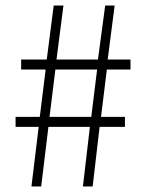

<svg xmlns="http://www.w3.org/2000/svg" viewBox="-20 -670 519 690"><path d="M93 0 119 -214H36V-250H123L144 -420H56V-456H148L173 -650H208L183 -456H332L358 -650H392L367 -456H449V-420H364L343 -250H429V-214H338L313 0H278L303 -214H154L128 0ZM158 -250H308L329 -420H179Z"/></svg>

Font: Giro Light
Style: Regular
Weight: 300
Designer: Paul D. Hunt
Foundry: Adobe Systems Incorporated
Version: Version 1.000;PS 1.0;hotconv 1.0.88;makeotf.lib2.5.647800